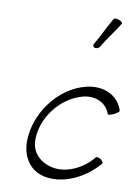

<svg xmlns="http://www.w3.org/2000/svg" viewBox="-105 -1043 821 1131"><g transform="rotate(10 305.5 -477.0)"><path d="M430 -793C462 -847 502 -897 534 -950C537 -955 529 -964 515 -969C500 -975 486 -975 482 -970C450 -916 426 -860 394 -807C387 -798 390 -787 400 -783C410 -780 423 -784 430 -793ZM611 -442C586 -529 495 -574 391 -548C225 -507 105 -334 104 -172C104 -80 151 -5 238 15C346 39 476 -16 563 -118C568 -122 562 -133 551 -142C539 -150 526 -154 521 -149C457 -71 359 -28 275 -46C205 -62 153 -111 151 -183C148 -315 248 -453 384 -488C458 -506 524 -474 545 -411C546 -406 562 -410 580 -418C598 -427 612 -438 611 -442Z"/></g></svg>

Font: Nupuram ExtraLight Oblique
Style: Regular
Weight: 200
Designer: Santhosh Thottingal (santhosh.thottingal@gmail.com)
Foundry: SMC
Version: Version 1.000